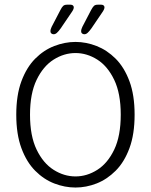

<svg xmlns="http://www.w3.org/2000/svg" viewBox="-20 -808 659 838"><path d="M309.5 10.5Q263 10.5 217 -7.2Q171 -25 133.5 -62.8Q96 -100.5 73.5 -161.2Q51 -222 51 -307.5Q51 -393 73.5 -453.5Q96 -514 133.5 -551.8Q171 -589.5 217 -607.2Q263 -625 309.5 -625Q356 -625 401.5 -607.2Q447 -589.5 484.8 -551.8Q522.5 -514 545 -453.5Q567.5 -393 567.5 -307.5Q567.5 -222 545 -161.2Q522.5 -100.5 484.8 -62.8Q447 -25 401.5 -7.2Q356 10.5 309.5 10.5ZM309.5 -38Q359.5 -38 404.8 -66.8Q450 -95.5 478.5 -155Q507 -214.5 507 -307.5Q507 -400 478.5 -459.5Q450 -519 404.8 -547.8Q359.5 -576.5 309.5 -576.5Q259.5 -576.5 214 -547.8Q168.5 -519 139.8 -459.5Q111 -400 111 -307.5Q111 -214.5 139.8 -155Q168.5 -95.5 214 -66.8Q259.5 -38 309.5 -38ZM339.5 -691 377.5 -764Q384.5 -777 390 -782.2Q395.5 -787.5 406.5 -787.5H422Q428 -787.5 432 -784.5Q436 -781.5 436 -776Q436 -768 427 -755L378.5 -683.5Q369 -670.5 362.2 -664.5Q355.5 -658.5 348 -658.5Q342.5 -658.5 338.2 -662Q334 -665.5 334 -672.5Q334 -679 339.5 -691ZM205.5 -691 243.5 -764Q250 -777 255.8 -782.2Q261.5 -787.5 272.5 -787.5H288Q294 -787.5 298 -784.5Q302 -781.5 302 -776Q302 -767.5 293 -755L244.5 -683.5Q235 -670.5 228.2 -664.5Q221.5 -658.5 214 -658.5Q208.5 -658.5 204.2 -662Q200 -665.5 200 -672.5Q200 -679 205.5 -691Z"/></svg>

Font: Sono Monospace Light
Style: Regular
Weight: 300
Version: Version 2.112